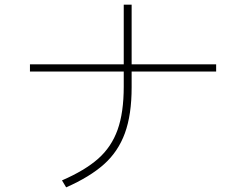

<svg xmlns="http://www.w3.org/2000/svg" viewBox="-20 -803 1040 827"><path d="M911 -526V-495H547V-427Q547 -309 518 -229.5Q489 -150 428 -95.5Q367 -41 265 4L247 -26Q346 -69 403 -119.5Q460 -170 486.5 -244Q513 -318 513 -430V-495H109V-526H513V-783H547V-526Z"/></svg>

Font: IBM Plex Sans JP ExtraLight
Style: Regular
Weight: 200
Designer: Mike Abbink; Paul van der Laan; Pieter van Rosmalen; Wujin Sim; Yejin Wi; Jinhee Kim; Boomi Park; Yona Kim; Kichan Ma
Foundry: Sandoll Inc.
Version: Version 1.001